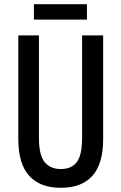

<svg xmlns="http://www.w3.org/2000/svg" viewBox="-20 -948 577 912"><path d="M470 -287Q470 -170 419 -113Q368 -56 269 -56Q170 -56 118.5 -113Q67 -170 67 -287V-780H165V-292Q165 -211 192 -178Q219 -145 269 -145Q320 -145 345 -178.5Q370 -212 370 -293V-780H470ZM393 -928V-855H141V-928Z"/></svg>

Font: Noto Sans Malayalam UI ExtraCondensed Medium
Style: Regular
Weight: 500
Width: 2
Designer: Jelle Bosma - Monotype Design Team
Foundry: Monotype Imaging Inc.
Version: Version 2.104; ttfautohint (v1.8.4.7-5d5b)